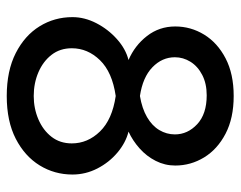

<svg xmlns="http://www.w3.org/2000/svg" viewBox="-90 -592 696 555"><g transform="rotate(90 257.5 -315.0)"><path d="M258 -643Q194 -643 149 -619.5Q104 -596 80.5 -557.5Q57 -519 57 -474Q57 -428 84.5 -392.5Q112 -357 154 -339Q122 -331 93.5 -305.5Q65 -280 47.5 -246Q30 -212 30 -177Q30 -125 56.5 -82Q83 -39 134 -13Q185 13 258 13Q331 13 381.5 -13Q432 -39 458.5 -82Q485 -125 485 -177Q485 -215 467.5 -249Q450 -283 421.5 -307Q393 -331 361 -339Q387 -351 409.5 -371Q432 -391 445.5 -417.5Q459 -444 459 -474Q459 -519 435.5 -557.5Q412 -596 367 -619.5Q322 -643 258 -643ZM256 -565Q310 -565 339.5 -537.5Q369 -510 369 -473Q369 -449 356.5 -428Q344 -407 319 -392.5Q294 -378 258 -372Q204 -380 175 -408Q146 -436 146 -473Q146 -497 159 -518Q172 -539 197 -552Q222 -565 256 -565ZM258 -302Q326 -292 360.5 -256.5Q395 -221 395 -175Q395 -141 376 -116.5Q357 -92 325.5 -78.5Q294 -65 258 -65Q221 -65 189.5 -78.5Q158 -92 139 -116.5Q120 -141 120 -175Q120 -221 154.5 -256.5Q189 -292 258 -302Z"/></g></svg>

Font: Catamaran Thin Medium
Style: Regular
Weight: 500
Version: Version 2.000